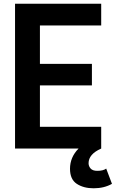

<svg xmlns="http://www.w3.org/2000/svg" viewBox="-20 -800 623 1034"><path d="M484 214Q430 214 393.5 190Q357 166 357 109Q357 47 403 0H61V-780H525V-663H195V-456H475V-340H195V-117H525V0Q457 30 457 79Q457 95 468 107.5Q479 120 504 120Q536 120 552 108L583 190Q541 214 484 214Z"/></svg>

Font: Tanohe Sans SemiBold
Style: Regular
Weight: 600
Designer: Village Type and Design LLC & Cristiano Sobral
Foundry: Cooper Hewitt Smithsonian Design Museum
Version: Version 1.00;September 29, 2021;FontCreator 13.0.0.2655 64-b